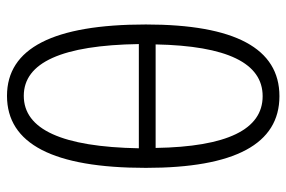

<svg xmlns="http://www.w3.org/2000/svg" viewBox="-155 -654 819 549"><g transform="rotate(90 254.5 -379.5)"><path d="M460 -387Q460 -769 255 -769Q50 -769 50 -387Q50 10 254 10Q460 10 460 -387ZM255 -721Q398 -721 403 -415H107Q113 -721 255 -721ZM254 -38Q111 -38 106 -367H404Q398 -38 254 -38Z"/></g></svg>

Font: Noto Sans UI SemiCondensed Light
Style: Regular
Weight: 300
Width: 4
Designer: Monotype Design Team
Foundry: Monotype Imaging Inc.
Version: Version 1.901